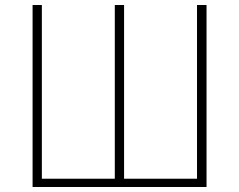

<svg xmlns="http://www.w3.org/2000/svg" viewBox="-20 -746 953 766"><path d="M110 0V-726H147V-33H438V-726H475V-33H766V-726H804V0Z"/></svg>

Font: Noto Sans Korean Thin
Style: Regular
Weight: 250
Designer: Ryoko NISHIZUKA  (kana & ideographs); Paul D. Hunt (Latin, Greek & Cyrillic); Wenlong ZHANG  (bopomofo); Sandoll Communi
Foundry: Adobe Systems Incorporated
Version: Version 1.0001;PS 1;hotconv 1.0.78;makeotf.lib2.5.61930